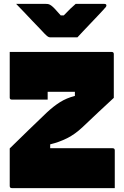

<svg xmlns="http://www.w3.org/2000/svg" viewBox="-20 -967 640 987"><path d="M225 -455H41Q30 -455 30 -465V-700H554Q565 -700 565 -689V-464Q528 -430 487.5 -392Q447 -354 405 -314Q366 -277 325 -256.5Q284 -236 238 -225V-205H559Q570 -205 570 -194V0H41Q30 0 30 -11V-204Q81 -254 129 -300.5Q177 -347 220 -388Q254 -420 288 -441.5Q322 -463 365 -474V-495H225ZM378 -775H239Q232 -775 226.5 -778.5Q221 -782 209 -794Q202 -802 185 -819.5Q168 -837 146.5 -859.5Q125 -882 103 -905.5Q81 -929 63 -947H215Q226 -947 231.5 -945Q237 -943 244 -938Q251 -933 262 -921.5Q273 -910 292 -888H308Q329 -910 342.5 -923Q356 -936 369 -947H516Q527 -947 527 -939Q527 -935 524 -931Q521 -927 509 -914Q498 -902 480 -883Q462 -864 442 -843Q422 -822 405 -804Q388 -786 378 -775Z"/></svg>

Font: Recursive Mn Lnr St XBk
Style: Regular
Weight: 1000
Monospace: yes
Version: Version 1.079;hotconv 1.0.112;makeotfexe 2.5.65598; ttfautoh